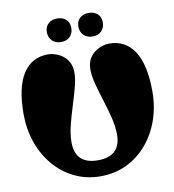

<svg xmlns="http://www.w3.org/2000/svg" viewBox="-107 -1123 1112 1230"><g transform="rotate(-10 449.0 -508.0)"><path d="M449 14Q356 14 279 -23.5Q202 -61 146 -127Q90 -193 60 -279.5Q30 -366 30 -463Q30 -638 87 -726Q144 -814 251 -814Q272 -814 297 -806Q322 -798 345 -781Q368 -764 382.5 -736.5Q397 -709 397 -669Q397 -629 382.5 -574.5Q368 -520 349 -460Q330 -400 315.5 -341.5Q301 -283 301 -233Q301 -90 449 -90Q597 -90 597 -233Q597 -283 582.5 -341.5Q568 -400 549 -460Q530 -520 515.5 -574.5Q501 -629 501 -669Q501 -709 515.5 -736.5Q530 -764 553 -781Q576 -798 601 -806Q626 -814 647 -814Q754 -814 811 -726Q868 -638 868 -463Q868 -366 838 -279.5Q808 -193 752 -127Q696 -61 619 -23.5Q542 14 449 14ZM553 -877Q517 -877 495 -898.5Q473 -920 473 -955Q473 -990 495 -1010Q517 -1030 553 -1030Q589 -1030 610.5 -1010Q632 -990 632 -955Q632 -920 610.5 -898.5Q589 -877 553 -877ZM348 -877Q312 -877 290 -898.5Q268 -920 268 -955Q268 -990 290 -1010Q312 -1030 348 -1030Q384 -1030 405.5 -1010Q427 -990 427 -955Q427 -920 405.5 -898.5Q384 -877 348 -877Z"/></g></svg>

Font: Matemasie
Style: Regular
Weight: 400
Designer: Adam Yeo
Version: Version 1.001; ttfautohint (v1.8.4.7-5d5b)